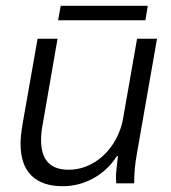

<svg xmlns="http://www.w3.org/2000/svg" viewBox="-20 -634 590 664"><path d="M51 -138Q51 -161 58 -205L110 -500H179L128 -206Q122 -175 122 -150Q122 -47 217 -47Q262 -47 302 -70Q342 -93 369.5 -134Q397 -175 406 -226L454 -500H523L453 -100Q444 -52 444 0H382L381 -20Q381 -40 388 -94H384Q353 -45 303 -17.5Q253 10 197 10Q126 10 88.5 -27Q51 -64 51 -138ZM190 -614H491L483 -564H181Z"/></svg>

Font: Sarabun Light
Style: Italic
Weight: 300
Italic angle: -10°
Designer: Suppakit Chalermlarp | Katatrad Co.,Ltd.
Foundry: Cadson Demak Co.,Ltd.
Version: Version 1.000; ttfautohint (v1.6)